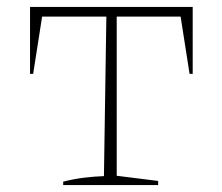

<svg xmlns="http://www.w3.org/2000/svg" viewBox="-20 -536 644 556"><path d="M538 -516V-322H529L503 -488H318V-27L438 -12V0H163V-10Q195 -18 224 -21.5Q253 -25 281 -26L288 -488H102L76 -322H67V-516Z"/></svg>

Font: Piazzolla SC Thin
Style: Regular
Weight: 100
Designer: Juan Pablo del Peral
Foundry: Huerta Tipografica
Version: Version 1.330